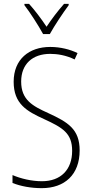

<svg xmlns="http://www.w3.org/2000/svg" viewBox="-20 -968 479 998"><path d="M204 -791H239C264 -836 306 -899 337 -941V-948H313C278 -908 250 -871 222 -829C195 -870 160 -916 131 -948H107V-941C135 -905 179 -837 204 -791ZM394 -186C394 -297 333 -333 231 -380C149 -417 90 -449 90 -544C90 -635 149 -688 241 -688C278 -688 323 -681 368 -659L383 -692C345 -711 294 -724 241 -724C131 -724 51 -660 51 -543C51 -428 119 -390 209 -349C307 -304 355 -275 355 -184C355 -86 296 -26 198 -26C143 -26 87 -40 45 -58V-17C87 0 141 10 197 10C316 10 394 -60 394 -186Z"/></svg>

Font: Noto Sans Thai Looped Condensed ExtraLight
Style: Regular
Weight: 200
Width: 3
Designer: Sasikarn Vongin, Ben Mitchell
Foundry: The Fontpad Ltd
Version: Version 1.001